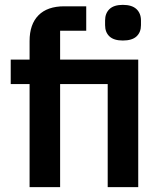

<svg xmlns="http://www.w3.org/2000/svg" viewBox="-20 -766 660 786"><path d="M482.9 -600.1Q446.3 -600.1 428.2 -616.9Q410.2 -633.8 410.2 -663.1V-682.1Q410.2 -711.4 428.2 -728.8Q446.3 -746.1 482.9 -746.1Q520 -746.1 538.6 -728.8Q557.1 -711.4 557.1 -682.1V-663.1Q557.1 -633.8 538.8 -616.9Q520.5 -600.1 482.9 -600.1ZM101.1 0V-421.9H23.9V-522H101.1V-598.1Q101.1 -666.5 137.5 -703.4Q173.8 -740.2 243.2 -740.2H333V-640.1H226.1V-522H545.9V0H420.9V-421.9H226.1V0Z"/></svg>

Font: Anuphan SemiBold
Style: Bold
Weight: 600
Designer: Mike Abbink, Paul van der Laan, Pieter van Rosmalen, Mint Tantisuwanna
Foundry: Bold Monday; Cadson Demak
Version: Version 3.002;hotconv 1.0.109;makeotfexe 2.5.65596